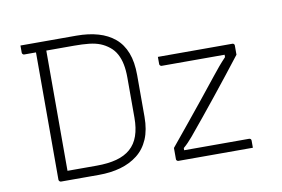

<svg xmlns="http://www.w3.org/2000/svg" viewBox="-74 -826 1399 953"><g transform="rotate(-10 625.0 -350.0)"><path d="M362 -700Q423 -700 471.5 -686Q520 -672 554.5 -643Q589 -614 607 -567.5Q625 -521 625 -455V-245Q625 -179 605 -132.5Q585 -86 548 -57Q511 -28 461.5 -14Q412 0 352 0Q327 0 305.5 0Q284 0 265 0Q246 0 228 0Q210 0 193.5 0Q177 0 161 0Q157 0 153.5 -3.5Q150 -7 150 -11Q150 -95 150 -178.5Q150 -262 150 -345.5Q150 -429 150 -512.5Q150 -596 150 -680H209L202 -669Q202 -641 202 -613Q202 -585 202 -556Q202 -493 202 -429.5Q202 -366 202 -302Q202 -238 202 -174.5Q202 -111 202 -47Q222 -47 243 -47Q264 -47 289.5 -47Q315 -47 349 -47Q407 -47 449.5 -58.5Q492 -70 520 -94.5Q548 -119 561.5 -157.5Q575 -196 575 -249V-451Q575 -489 569 -518.5Q563 -548 550.5 -571Q538 -594 518 -610Q497 -627 473 -636.5Q449 -646 417 -649.5Q385 -653 341 -653Q304 -653 271 -653Q238 -653 207.5 -653Q177 -653 148.5 -653Q120 -653 91 -653Q88 -653 85.5 -654.5Q83 -656 81.5 -658.5Q80 -661 80 -664Q80 -673 80 -682Q80 -691 80 -700Q110 -700 141 -700Q172 -700 205.5 -700Q239 -700 277.5 -700Q316 -700 362 -700ZM742 -526H1117Q1121 -526 1123 -524.5Q1125 -523 1126.5 -521Q1128 -519 1128 -515V-469Q1093 -424 1056.5 -377.5Q1020 -331 983 -285Q946 -239 909.5 -194Q873 -149 837 -106Q825 -92 814 -80.5Q803 -69 790 -58V-47H1117Q1122 -47 1125 -44Q1128 -41 1128 -36Q1128 -27 1128 -18Q1128 -9 1128 0H753Q750 0 747.5 -1.5Q745 -3 743.5 -5Q742 -7 742 -11V-67Q785 -119 828.5 -172.5Q872 -226 915 -279Q958 -332 999 -384Q1017 -407 1034 -427Q1051 -447 1070 -467V-479H753Q750 -479 747.5 -480.5Q745 -482 743.5 -484.5Q742 -487 742 -490Q742 -499 742 -508Q742 -517 742 -526Z"/></g></svg>

Font: Recursive Sans Linear Light
Style: Regular
Weight: 300
Version: Version 1.085